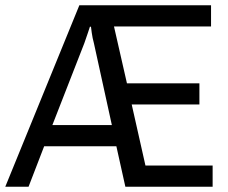

<svg xmlns="http://www.w3.org/2000/svg" viewBox="-21 -706 861 726"><path d="M453 0H783V-80H529L477 -311H733V-391H459L410 -606H777V-686H279L-1 0H87L146 -153H419ZM177 -233 298 -543C306 -565 319 -605 319 -605H323C323 -605 327 -566 334 -543L402 -233Z"/></svg>

Font: Archivo Narrow
Style: Regular
Weight: 400
Designer: Hector Gatti
Foundry: Omnibus-Type
Version: Version 1.003;PS 001.003;hotconv 1.0.70;makeotf.lib2.5.58329